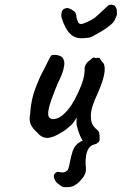

<svg xmlns="http://www.w3.org/2000/svg" viewBox="-20 -605 516 814"><path d="M337 -2Q327 -12 319.5 -29.5Q312 -47 306 -70Q304 -78 304.5 -89.5Q305 -101 304 -107Q301 -100 294.5 -90Q288 -80 282 -75Q278 -71 264 -59.5Q250 -48 236 -41Q203 -20 179 -20.5Q155 -21 136 -45Q120 -58 111 -76.5Q102 -95 108 -123Q110 -158 118 -191.5Q126 -225 151 -281Q172 -322 183 -344Q194 -366 197 -370Q212 -375 230 -369.5Q248 -364 250 -350Q256 -340 249.5 -313.5Q243 -287 225 -252Q211 -218 199 -185.5Q187 -153 184.5 -130Q182 -107 196 -102Q205 -97 224.5 -104Q244 -111 269.5 -141.5Q295 -172 322 -237Q330 -257 334 -272.5Q338 -288 339 -307Q337 -319 343.5 -331Q350 -343 362 -350Q366 -355 373 -359.5Q380 -364 382 -359L398 -360Q402 -361 406 -353Q410 -345 415 -341Q426 -332 423.5 -302Q421 -272 398 -218Q379 -177 372.5 -156Q366 -135 365 -115Q365 -97 369.5 -83.5Q374 -70 389 -57Q400 -50 401.5 -36Q403 -22 402 -10Q400 -1 388 3.5Q376 8 361.5 6.5Q347 5 337 -2ZM332 -443Q298 -441 277 -462Q256 -483 241 -530Q239 -540 240.5 -548.5Q242 -557 245 -562Q250 -568 258.5 -570Q267 -572 271 -570Q285 -565 294.5 -557Q304 -549 304 -532Q306 -527 307 -522Q308 -517 309 -516Q312 -506 319 -504Q326 -502 333 -505Q352 -512 368 -521Q384 -530 397 -543Q408 -554 417.5 -562Q427 -570 437 -580L438 -581Q446 -587 456.5 -584.5Q467 -582 468 -578Q474 -572 475 -562Q476 -552 476 -544L475 -541Q473 -534 466.5 -520.5Q460 -507 443 -495Q426 -481 409 -471.5Q392 -462 371 -450Q364 -446 354.5 -445Q345 -444 332 -443ZM247 188Q238 183 225.5 173.5Q213 164 209 148Q206 138 213 130.5Q220 123 226 124Q237 125 243 126Q249 127 255 124Q266 120 269.5 110.5Q273 101 275 89Q280 60 288.5 34.5Q297 9 322 -5Q341 -15 357 -18Q373 -21 380 -21Q389 -21 393 -17Q397 -13 397 -8Q397 -5 394 0Q391 5 381 7Q365 11 356.5 23.5Q348 36 345 54Q342 72 343 93Q346 116 342.5 127Q339 138 333 146Q326 155 317.5 164.5Q309 174 296 181Q286 187 273.5 188Q261 189 247 188Z"/></svg>

Font: Caveat SemiBold
Style: Regular
Weight: 600
Designer: Pablo Impallari
Foundry: Pablo Impallari
Version: Version 2.000